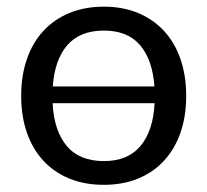

<svg xmlns="http://www.w3.org/2000/svg" viewBox="-20 -534 607 562"><path d="M284 -514.5Q339.5 -514.5 384 -496Q428.5 -477.5 460 -443.5Q491.5 -409.5 508.2 -361.2Q525 -313 525 -253.5Q525 -193.5 508.2 -145.5Q491.5 -97.5 460 -63.5Q428.5 -29.5 384 -11.2Q339.5 7 284 7Q228 7 183.2 -11.2Q138.5 -29.5 107 -63.5Q75.5 -97.5 58.8 -145.5Q42 -193.5 42 -253.5Q42 -313 58.8 -361.2Q75.5 -409.5 107 -443.5Q138.5 -477.5 183.2 -496Q228 -514.5 284 -514.5ZM432 -281Q426.5 -359 390 -401.8Q353.5 -444.5 284 -444.5Q214 -444.5 177 -401.8Q140 -359 134.5 -281ZM134 -232Q138 -151.5 175.2 -107Q212.5 -62.5 284 -62.5Q354.5 -62.5 391.5 -107Q428.5 -151.5 432.5 -232Z"/></svg>

Font: Lato
Style: Regular
Weight: 400
Designer: Lukasz Dziedzic with Adam Twardoch and Botio Nikoltchev
Foundry: tyPoland Lukasz Dziedzic
Version: Version 2.010; 2014-09-01; http://www.latofonts.com/; ttfaut